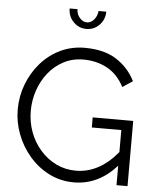

<svg xmlns="http://www.w3.org/2000/svg" viewBox="-60 -968 837 1024"><g transform="rotate(5 358.0 -456.0)"><path d="M374 5Q302 5 241.5 -25.5Q181 -56 136 -108Q91 -160 66.5 -224.5Q42 -289 42 -356Q42 -427 66.5 -491.5Q91 -556 135 -606.5Q179 -657 239 -686Q299 -715 370 -715Q475 -715 541 -672Q607 -629 641 -560L587 -524Q553 -590 496 -621Q439 -652 369 -652Q310 -652 262.5 -627Q215 -602 181.5 -560Q148 -518 130 -465Q112 -412 112 -355Q112 -295 132 -241.5Q152 -188 188.5 -146.5Q225 -105 273.5 -81.5Q322 -58 379 -58Q440 -58 495.5 -87Q551 -116 602 -177V-295H444V-349H661V0H602V-104Q504 5 374 5ZM369 -851Q390 -851 406.5 -870Q423 -889 426 -917H467Q467 -875 438.5 -845.5Q410 -816 369 -816Q328 -816 299.5 -845.5Q271 -875 271 -917H313Q313 -891 330 -871Q347 -851 369 -851Z"/></g></svg>

Font: Raleway
Style: Regular
Weight: 400
Designer: Matt McInerney, Pablo Impallari, Rodrigo Fuenzalida
Foundry: Matt McInerney, Pablo Impallari, Rodrigo Fuenzalida
Version: Version 4.101;RELEASE